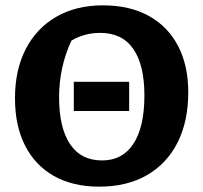

<svg xmlns="http://www.w3.org/2000/svg" viewBox="-20 -686 760 718"><path d="M351 12Q252 12 181.5 -28Q111 -68 73.5 -142Q36 -216 36 -319Q36 -424 76 -502Q116 -580 190 -623Q264 -666 365 -666Q465 -666 536.5 -626.5Q608 -587 646 -514Q684 -441 684 -341Q684 -232 644 -153Q604 -74 529.5 -31Q455 12 351 12ZM362 -86Q438 -86 479 -148.5Q520 -211 520 -329Q520 -443 478.5 -503Q437 -563 355 -563Q295 -563 247 -534Q201 -435 201 -322Q201 -208 242 -147Q283 -86 362 -86ZM256 -271V-380H463V-271Z"/></svg>

Font: Piazzolla SC
Style: Bold
Weight: 700
Designer: Juan Pablo del Peral
Foundry: Huerta Tipografica
Version: Version 1.330